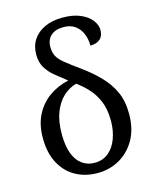

<svg xmlns="http://www.w3.org/2000/svg" viewBox="-116 -844 758 934"><g transform="rotate(-15 263.0 -377.5)"><path d="M255 10Q195 9 147.5 -18Q100 -45 72.5 -97Q45 -149 45 -223Q45 -290 70 -339Q95 -388 138.5 -419Q182 -450 237 -462Q206 -486 179 -508Q152 -530 135.5 -557.5Q119 -585 119 -624Q119 -667 140 -698.5Q161 -730 199 -747.5Q237 -765 288 -765Q342 -765 378.5 -749Q415 -733 433.5 -708.5Q452 -684 452 -660Q452 -629 434 -613.5Q416 -598 385 -598Q385 -632 373.5 -659Q362 -686 339 -702.5Q316 -719 282 -719Q240 -719 217.5 -698.5Q195 -678 195 -642Q195 -614 205.5 -594.5Q216 -575 243 -553.5Q270 -532 317 -498Q365 -463 401.5 -425Q438 -387 459.5 -340.5Q481 -294 481 -229Q481 -152 449.5 -98Q418 -44 367 -16.5Q316 11 255 10ZM256 -42Q298 -41 327.5 -65Q357 -89 372 -130Q387 -171 387 -219Q387 -278 369.5 -319Q352 -360 325 -388.5Q298 -417 270 -437Q233 -427 203.5 -399.5Q174 -372 156.5 -327Q139 -282 139 -218Q139 -158 154 -119Q169 -80 196 -61Q223 -42 256 -42Z"/></g></svg>

Font: Noto Serif SemiCondensed
Style: Regular
Weight: 400
Width: 4
Designer: Monotype Design Team
Foundry: Monotype Imaging Inc.
Version: Version 2.013